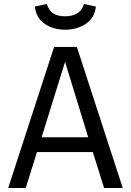

<svg xmlns="http://www.w3.org/2000/svg" viewBox="-20 -941 655 961"><path d="M444.6 -180H165.1L108.7 0H21L250.8 -706.2H364.6L594.4 0H501ZM188.2 -253.8H421.5L305.6 -631.3ZM305.6 -792.3Q246.7 -792.3 203.6 -821.8Q160.5 -851.3 154.4 -908.2L213.8 -921Q225.1 -887.7 247.2 -873.6Q269.2 -859.5 305.6 -859.5Q341.5 -859.5 365.6 -873.6Q389.7 -887.7 400.5 -921L460 -908.2Q453.8 -851.3 409.5 -821.8Q365.1 -792.3 305.6 -792.3Z"/></svg>

Font: FiraCode Nerd Font
Style: Regular
Weight: 400
Designer: Carrois Corporate, Edenspiekermann AG, Nikita Prokopov
Foundry: Carrois Corporate, Edenspiekermann AG, Nikita Prokopov
Version: Version 6.002;Nerd Fonts 2.2.2